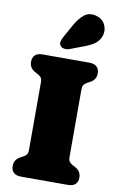

<svg xmlns="http://www.w3.org/2000/svg" viewBox="-104 -1027 670 1083"><g transform="rotate(10 231.0 -485.5)"><path d="M347 -157Q347 -137.5 354.5 -128.8Q362 -120 373 -114L389 -105.5Q422 -88 422 -51Q422 -27.5 408 -13.8Q394 0 364.5 0H97.5Q68 0 54 -13.8Q40 -27.5 40 -51Q40 -88 73 -105.5L89 -114Q100.5 -120 107.8 -128.8Q115 -137.5 115 -157V-543Q115 -562.5 107.8 -571.2Q100.5 -580 89 -586L73 -594.5Q40 -612 40 -649Q40 -672.5 54 -686.2Q68 -700 97.5 -700H364.5Q394 -700 408 -686.2Q422 -672.5 422 -649Q422 -612 389 -594.5L373 -586Q362 -580 354.5 -571.2Q347 -562.5 347 -543ZM235 -889Q258.5 -931.5 287 -954.8Q315.5 -978 356.5 -967.5Q392 -958 407.5 -928.8Q423 -899.5 415 -869Q407 -839.5 385.8 -821Q364.5 -802.5 321.5 -786.5L242 -756.5Q228 -751 213 -752.8Q198 -754.5 189.5 -764.5Q181 -776 184 -789Q187 -802 194.5 -816Z"/></g></svg>

Font: Fraunces 9pt S100 Black
Style: Regular
Weight: 900
Version: Version 1.000; ttfautohint (v1.8.3)